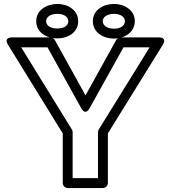

<svg xmlns="http://www.w3.org/2000/svg" viewBox="-20 -925 866 970"><path d="M433 -379 604 -686H736L479 -271C477 -267 475 -262 475 -258V-25H347V-258C347 -263 345 -268 343 -271L87 -686H220L390 -379C390 -379 410 -337 433 -379ZM412 -443 257 -723C253 -730 244 -736 235 -736H42C-6 -736 21 -698 21 -698L297 -251V0C297 11 307 25 322 25H500C511 25 525 15 525 0V-251L802 -698C827 -739 781 -736 781 -736H589C581 -736 572 -731 567 -723ZM270 -781C230 -781 213 -799 213 -818C213 -836 231 -855 270 -855C308 -855 325 -836 325 -818C325 -799 309 -781 270 -781ZM270 -731C323 -731 375 -761 375 -818C375 -874 323 -905 270 -905C217 -905 163 -875 163 -818C163 -760 216 -731 270 -731ZM556 -780C517 -780 499 -799 499 -818C499 -836 517 -855 556 -855C594 -855 611 -836 611 -818C611 -799 594 -780 556 -780ZM556 -730C609 -730 661 -762 661 -818C661 -874 609 -905 556 -905C503 -905 449 -875 449 -818C449 -761 502 -730 556 -730Z"/></svg>

Font: Asimov
Style: XWidOu
Weight: 500
Designer: Google
Version: Version 2.000980; 2014